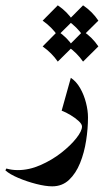

<svg xmlns="http://www.w3.org/2000/svg" viewBox="-76 -505 381 705"><path d="M-56.2 120.6 -52.7 113.8Q-32.7 119.6 -10.7 119.6Q30.8 119.6 72.5 101.3Q114.3 83 148.7 56.2Q183.1 29.3 204.1 2.7Q225.1 -23.9 225.1 -40.5Q225.1 -49.3 212.9 -60.5Q200.7 -71.8 183.3 -82.3Q166 -92.8 150.4 -98.6L184.1 -219.2Q204.1 -206.1 218.3 -181.4Q232.4 -156.7 239.7 -127.9Q247.1 -99.1 247.1 -73.7Q247.1 -32.7 240.2 11.5Q233.4 55.7 218 93.8Q202.6 131.8 177.5 155.5Q152.3 179.2 115.7 179.2Q91.3 179.2 56.9 170.4Q22.5 161.6 -9 148.2Q-40.5 134.8 -56.2 120.6ZM136.2 -485.4Q170.4 -462.4 192.4 -429.2L136.2 -373.5Q114.3 -405.3 80.6 -429.2ZM229 -485.4Q263.2 -462.4 285.2 -429.2L229 -373.5Q207 -405.3 173.3 -429.2ZM136.2 -390.6Q170.4 -367.7 192.4 -334.5L136.2 -278.8Q114.3 -310.5 80.6 -334.5ZM229 -390.6Q263.2 -367.7 285.2 -334.5L229 -278.8Q207 -310.5 173.3 -334.5Z"/></svg>

Font: Lateef
Style: Bold
Weight: 700
Designer: SIL International
Foundry: SIL International
Version: Version 4.200